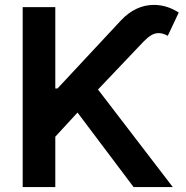

<svg xmlns="http://www.w3.org/2000/svg" viewBox="-20 -756 750 776"><path d="M203.5 -727.3V-398.4H212.4L468 -672.6Q498.2 -704.9 531.8 -720.5Q565.3 -736.2 601.9 -736.2Q627.5 -736.2 652.5 -728.7Q677.6 -721.2 702.4 -705.3L658 -611.2Q638.5 -622.2 621.4 -622.2Q605.5 -622.2 591.1 -613.5Q576.7 -604.8 559.7 -587.4L376.1 -394.2L678.3 0H519.9L293.3 -301.1L203.5 -203.5V0H71.7V-727.3Z"/></svg>

Font: Inter P Semi Bold
Style: Regular
Weight: 600
Designer: Rasmus Andersson
Foundry: rsms
Version: Version 3.018;git-588b23468